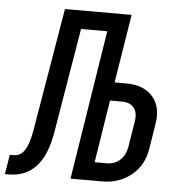

<svg xmlns="http://www.w3.org/2000/svg" viewBox="-103 -779 756 832"><g transform="rotate(5 274.5 -362.5)"><path d="M-51 5 -37 -80H-19Q10 -80 28 -108Q46 -136 56 -196L146 -730H436L388 -432H440Q514 -432 553 -388.5Q592 -345 581 -273L563 -160Q552 -87 499 -43.5Q446 0 372 0H234L337 -650H223L147 -196Q130 -93 84.5 -44Q39 5 -33 5ZM332 -80H384Q420 -80 443 -102Q466 -124 472 -160L490 -272Q496 -309 479.5 -330.5Q463 -352 427 -352H375Z"/></g></svg>

Font: JetBrains Mono NL Medium
Style: Italic
Weight: 500
Italic angle: -9°
Monospace: yes
Designer: Philipp Nurullin, Konstantin Bulenkov
Foundry: JetBrains
Version: Version 2.305; ttfautohint (v1.8.4.7-5d5b)